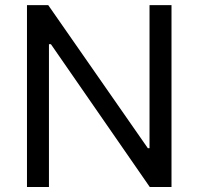

<svg xmlns="http://www.w3.org/2000/svg" viewBox="-20 -748 794 768"><path d="M666 -727.5V0H579.1L183.6 -571.3H175.8V0H87.9V-727.5H172.9L571.3 -155.3H578.1V-727.5Z"/></svg>

Font: Inter V
Style: Weight 400 Optical size 14.0
Weight: 400
Designer: Rasmus Andersson
Foundry: rsms
Version: Version 4.000;git-4fc901f